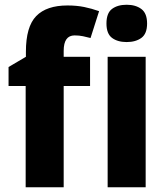

<svg xmlns="http://www.w3.org/2000/svg" viewBox="-20 -788 699 808"><path d="M359 -426H248V0H88V-426H16V-506L89 -549V-570Q89 -676 132.5 -720.5Q176 -765 264 -765Q303 -765 334.5 -758.5Q366 -752 397 -741L361 -628Q346 -632 329.5 -635.5Q313 -639 294 -639Q248 -639 248 -574V-549H359ZM513 -768Q551 -768 575 -750Q599 -732 599 -689Q599 -646 575 -628.5Q551 -611 513 -611Q475 -611 451.5 -628.5Q428 -646 428 -689Q428 -733 451.5 -750.5Q475 -768 513 -768ZM593 -549V0H433V-549Z"/></svg>

Font: Noto Sans SemiCondensed ExtraBold
Style: Regular
Weight: 800
Width: 4
Designer: Monotype Design Team
Foundry: Monotype Imaging Inc.
Version: Version 2.013; ttfautohint (v1.8.4.7-5d5b)